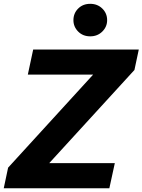

<svg xmlns="http://www.w3.org/2000/svg" viewBox="-25 -1004 760 1024"><path d="M558.2 0H-5L18.2 -109.8L471.6 -606H123.4L152 -740H715.2L692 -630.8L237.6 -134H587.4ZM456.2 -810.2Q417.2 -810.2 391.9 -835.7Q366.6 -861.2 366.6 -896.4Q366.6 -933.2 391.9 -958.4Q417.2 -983.6 456.2 -983.6Q494.8 -983.6 520.6 -958.4Q546.4 -933.2 546.4 -896.4Q546.4 -861.2 520.6 -835.7Q494.8 -810.2 456.2 -810.2Z"/></svg>

Font: Be Vietnam Pro Variable Thin
Style: Italic
Weight: 100
Italic angle: -12°
Designer: Lam Bao, Tony Le, Vietanh Nguyen
Foundry: Yellow Type Foundry
Version: Version 1.002